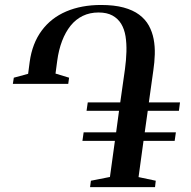

<svg xmlns="http://www.w3.org/2000/svg" viewBox="-20 -772 786 792"><path d="M351.5 0 355 -26.5 433.5 -42 454 -191H320L325 -226H459L471 -315H337L342 -349.5H476L495.5 -487Q500.5 -524 501.5 -558.5Q502.5 -593 497.8 -622.5Q493 -652 479.8 -673.8Q466.5 -695.5 443.8 -708Q421 -720.5 386.5 -720.5Q350.5 -720.5 321.5 -706.5Q292.5 -692.5 271.2 -666Q250 -639.5 236 -602.8Q222 -566 216 -521L209 -468.5L265 -451.5L261.5 -426H33L37 -451.5L96 -467.5L102.5 -517Q113 -593 151.8 -645.5Q190.5 -698 253.2 -724.8Q316 -751.5 396.5 -751.5Q451 -751.5 489.8 -741Q528.5 -730.5 554 -711.5Q579.5 -692.5 593.8 -666.8Q608 -641 613.8 -610.8Q619.5 -580.5 618.5 -547.8Q617.5 -515 612.5 -481.5L594 -349.5H722.5L718 -315H589.5L577 -226H705.5L700.5 -191H572L551.5 -41.5L622.5 -26.5L619.5 0Z"/></svg>

Font: Merriweather 120pt Medium
Style: Italic
Weight: 500
Italic angle: -7.8°
Version: Version 2.101